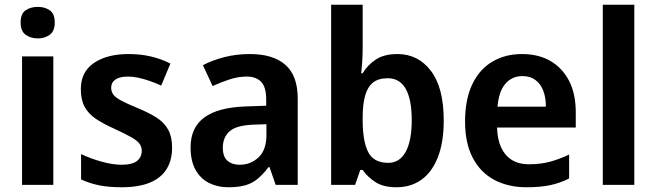

<svg xmlns="http://www.w3.org/2000/svg" viewBox="-20 -780 2768 810"><path d="M205 -542V0H73V-542ZM140 -751Q169 -751 190 -736.5Q211 -722 211 -685Q211 -649 190 -633.5Q169 -618 140 -618Q109 -618 88 -633.5Q67 -649 67 -685Q67 -722 88 -736.5Q109 -751 140 -751Z M706 -157Q706 -103 682 -65.5Q658 -28 611 -9Q564 10 493 10Q439 10 399 2Q359 -6 322 -23V-130Q362 -111 408.5 -98Q455 -85 493 -85Q538 -85 558 -101Q578 -117 578 -144Q578 -160 569 -173Q560 -186 535 -200.5Q510 -215 462 -237Q415 -258 384 -279Q353 -300 337 -329.5Q321 -359 321 -404Q321 -477 376.5 -514.5Q432 -552 522 -552Q571 -552 613.5 -542.5Q656 -533 699 -512L660 -419Q636 -430 611.5 -438.5Q587 -447 564 -452Q541 -457 520 -457Q485 -457 467 -444.5Q449 -432 449 -410Q449 -393 458.5 -380.5Q468 -368 492.5 -355Q517 -342 563 -323Q609 -304 641 -283.5Q673 -263 689.5 -233Q706 -203 706 -157Z M1034 -552Q1132 -552 1184 -506.5Q1236 -461 1236 -364V0H1143L1117 -75H1113Q1091 -46 1068 -26.5Q1045 -7 1015.5 1.5Q986 10 943 10Q898 10 862 -8Q826 -26 805 -63.5Q784 -101 784 -158Q784 -242 842 -284.5Q900 -327 1017 -331L1103 -334V-361Q1103 -413 1081.5 -435Q1060 -457 1021 -457Q985 -457 948.5 -445Q912 -433 877 -417L836 -505Q876 -526 926.5 -539Q977 -552 1034 -552ZM1047 -254Q976 -251 948 -225.5Q920 -200 920 -157Q920 -119 939.5 -102Q959 -85 991 -85Q1038 -85 1071 -116.5Q1104 -148 1104 -210V-256Z M1510 -580Q1510 -548 1508 -518Q1506 -488 1504 -471H1510Q1530 -505 1565 -528.5Q1600 -552 1657 -552Q1744 -552 1798 -481Q1852 -410 1852 -272Q1852 -179 1827 -116Q1802 -53 1757.5 -21.5Q1713 10 1653 10Q1597 10 1563.5 -12Q1530 -34 1510 -63H1500L1478 0H1377V-760H1510ZM1616 -450Q1577 -450 1554 -432Q1531 -414 1520.5 -377Q1510 -340 1510 -283V-272Q1510 -185 1533 -139Q1556 -93 1618 -93Q1666 -93 1691.5 -139.5Q1717 -186 1717 -273Q1717 -361 1691.5 -405.5Q1666 -450 1616 -450Z M2182 -552Q2252 -552 2302.5 -522.5Q2353 -493 2381 -438.5Q2409 -384 2409 -306V-242H2077Q2079 -168 2113.5 -127.5Q2148 -87 2211 -87Q2260 -87 2299.5 -97.5Q2339 -108 2381 -128V-27Q2343 -8 2302 1Q2261 10 2201 10Q2125 10 2066.5 -20.5Q2008 -51 1975 -113Q1942 -175 1942 -267Q1942 -360 1972 -423.5Q2002 -487 2056.5 -519.5Q2111 -552 2182 -552ZM2184 -459Q2140 -459 2112 -426.5Q2084 -394 2079 -330H2283Q2283 -368 2272 -397Q2261 -426 2239 -442.5Q2217 -459 2184 -459Z M2656 0H2523V-760H2656Z"/></svg>

Font: Noto Sans Display SemiBold
Style: Regular
Weight: 600
Designer: Monotype Design Team
Foundry: Monotype Imaging Inc.
Version: Version 2.003